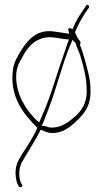

<svg xmlns="http://www.w3.org/2000/svg" viewBox="-20 -590 440 802"><path d="M34 -298C19 -185 80 -112 136 -56C119 -16 92 23 70 57C53 85 41 109 46 149C49 172 52 177 58 188C63 197 78 189 72 181V180H71C66 171 63 165 61 147C58 109 69 91 84 66C104 32 130 -8 150 -48C164 -42 181 -35 195 -34C241 -34 269 -56 299 -84C331 -114 361 -149 358 -217C358 -236 355 -259 349 -285C339 -324 328 -369 314 -403C317 -413 319 -413 310 -424C303 -430 297 -448 296 -449L293 -455C307 -489 326 -522 344 -548L351 -557C356 -563 346 -576 340 -567L334 -558C322 -540 307 -519 296 -497L283 -468C277 -471 262 -479 266 -463L269 -449L229 -455C219 -456 209 -458 201 -459C138 -466 102 -431 72 -385C55 -358 38 -331 34 -298ZM62 -331C79 -362 102 -410 144 -425C181 -444 223 -429 257 -426L268 -425L263 -412C250 -374 239 -342 225 -300C207 -244 191 -193 170 -140L144 -79L135 -86C125 -94 116 -105 107 -116C95 -130 87 -142 78 -159C54 -198 32 -276 62 -331ZM154 -64 161 -79C168 -96 175 -114 182 -133C216 -219 240 -325 278 -412L283 -424L290 -415C291 -415 294 -413 295 -412C300 -392 311 -374 317 -352C328 -315 342 -265 342 -217C345 -159 319 -126 292 -102C267 -81 238 -57 196 -57C186 -57 177 -60 167 -64Z"/></svg>

Font: Stray Cat
Style: ExLtCn
Weight: 200
Version: Version 1.0